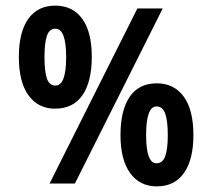

<svg xmlns="http://www.w3.org/2000/svg" viewBox="-20 -652 753 682"><path d="M175 -266Q116 -266 81.5 -313Q47 -360 47 -450Q47 -538 80.5 -585Q114 -632 176 -632Q238 -632 272 -585.5Q306 -539 306 -450Q306 -362 273 -314Q240 -266 175 -266ZM468 -622H558L246 0H156ZM177 -348Q215 -348 215 -449Q215 -550 177 -550Q155 -550 146.5 -524.5Q138 -499 138 -449Q138 -399 146.5 -373.5Q155 -348 177 -348ZM537 10Q476 10 442 -37.5Q408 -85 408 -172Q408 -260 440.5 -308Q473 -356 537 -356Q598 -356 632.5 -309Q667 -262 667 -172Q667 -85 633.5 -37.5Q600 10 537 10ZM536 -72Q558 -72 567 -97.5Q576 -123 576 -172Q576 -222 567 -248Q558 -274 536 -274Q499 -274 499 -172Q499 -72 536 -72Z"/></svg>

Font: Noto Sans Devanagari UI ExtraCondensed SemiBold
Style: Regular
Weight: 600
Width: 2
Designer: Jelle Bosma - Monotype Design Team
Foundry: Monotype Imaging Inc.
Version: Version 2.004; ttfautohint (v1.8.4.7-5d5b)